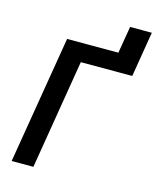

<svg xmlns="http://www.w3.org/2000/svg" viewBox="-129 -978 869 1067"><g transform="rotate(15 305.0 -445.0)"><path d="M42 0H167L271 -630H567L610 -890H485L459 -735H164Z"/></g></svg>

Font: Iosevka Sparkle
Style: Bold Italic
Weight: 700
Italic angle: -9°
Designer: Belleve Invis
Foundry: Belleve Invis
Version: Version 4.5.0; ttfautohint (v1.8.3)